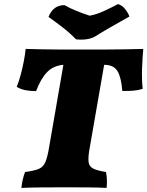

<svg xmlns="http://www.w3.org/2000/svg" viewBox="-20 -919 723 942"><path d="M500 -75Q504 -56 504.5 -35.5Q505 -15 503 3Q470 1 419 0.5Q368 0 307 0Q240 0 183 0.5Q126 1 85 3Q87 -19 92 -39.5Q97 -60 103 -75Q147 -81 169.5 -90Q192 -99 202.5 -123.5Q213 -148 221 -197L291 -601Q242 -597 211 -565Q180 -533 157 -472Q128 -472 105 -476.5Q82 -481 62 -493Q72 -517 81 -550Q90 -583 96.5 -617Q103 -651 106 -679Q147 -678 186.5 -677Q226 -676 275 -676Q324 -676 393 -676Q457 -676 502.5 -676Q548 -676 590 -677Q632 -678 683 -679Q679 -638 677 -584.5Q675 -531 680 -483Q658 -476 632.5 -474Q607 -472 580 -473Q575 -539 556.5 -570Q538 -601 491 -601L419 -187Q412 -147 414.5 -125Q417 -103 436.5 -92.5Q456 -82 500 -75ZM353 -726Q322 -758 287 -785Q252 -812 218 -836Q228 -862 246.5 -877.5Q265 -893 296 -894Q322 -879 354 -866Q386 -853 420 -842Q454 -848 492.5 -866Q531 -884 559 -899Q579 -893 593.5 -875Q608 -857 615 -838Q570 -813 524 -786.5Q478 -760 443 -738Q406 -720 353 -726Z"/></svg>

Font: Vollkorn Black
Style: Italic
Weight: 900
Italic angle: -11°
Designer: Friedrich Althausen
Foundry: Friedrich Althausen
Version: Version 5.000; ttfautohint (v1.8.3)